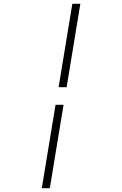

<svg xmlns="http://www.w3.org/2000/svg" viewBox="-20 -843 640 1006"><path d="M287 -386 359 -823H401L329 -386ZM199 143 271 -294H313L241 143Z"/></svg>

Font: Iosevka Aile Extralight
Style: Italic
Weight: 200
Italic angle: -9°
Designer: Belleve Invis
Foundry: Belleve Invis
Version: Version 31.1.0; ttfautohint (v1.8.4)